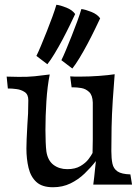

<svg xmlns="http://www.w3.org/2000/svg" viewBox="-20 -776 586 807"><path d="M203 11Q157 11 133 -11Q109 -33 100 -70.5Q91 -108 91 -152Q91 -167 92 -191.5Q93 -216 95 -251Q97 -274 98 -299.5Q99 -325 99 -355Q99 -379 84 -389Q69 -399 50 -401.5Q31 -404 18 -404H13L8 -454L54 -453Q93 -452 126 -455.5Q159 -459 189 -463Q179 -413 175 -350.5Q171 -288 171 -230Q171 -205 172 -179.5Q173 -154 175 -139Q181 -101 205 -83Q229 -65 263 -65Q296 -65 318 -78Q340 -91 352 -107Q364 -123 369 -133Q370 -160 370 -190V-345Q369 -376 354.5 -389.5Q340 -403 321.5 -406Q303 -409 288 -409H281L275 -455Q284 -454 295 -454Q306 -454 317 -454Q356 -454 396.5 -457Q437 -460 462 -464L454 -355Q450 -294 449 -241Q448 -188 448 -141Q448 -110 452.5 -88.5Q457 -67 474 -55.5Q491 -44 528 -43L535 0H372Q374 -12 376 -32Q378 -52 380 -71Q382 -90 383 -99Q362 -72 335.5 -46.5Q309 -21 276 -5Q243 11 203 11ZM179 -506 133 -541Q141 -557 152.5 -584.5Q164 -612 176.5 -643.5Q189 -675 200 -705Q211 -735 217 -756Q234 -754 259 -744Q284 -734 296 -717Q288 -700 274 -671Q260 -642 243 -610Q226 -578 209 -550Q192 -522 179 -506ZM284 -488 238 -523Q246 -539 257.5 -566.5Q269 -594 281.5 -625.5Q294 -657 305 -687Q316 -717 322 -738Q339 -736 364 -726Q389 -716 401 -699Q393 -682 379 -653Q365 -624 348 -592Q331 -560 314 -532Q297 -504 284 -488Z"/></svg>

Font: Maname
Style: Regular
Weight: 400
Designer: Pathum Egodawatta
Foundry: mooniak
Version: Version 1.000; ttfautohint (v1.8.4.7-5d5b)